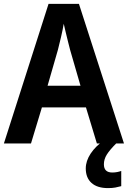

<svg xmlns="http://www.w3.org/2000/svg" viewBox="-20 -736 657 985"><path d="M477 0 421 -185H195L139 0H0L229 -716H385L616 0ZM340 -479Q336 -495 329.5 -520Q323 -545 317 -571Q311 -597 307 -614Q302 -584 293 -545.5Q284 -507 277 -480L224 -296H393ZM513 107Q513 149 556 149Q570 149 582 146.5Q594 144 602 141V219Q588 223 572 226Q556 229 534 229Q479 229 449.5 202.5Q420 176 420 128Q420 90 445 52Q470 14 516 -18L576 0Q543 33 528 57Q513 81 513 107Z"/></svg>

Font: Noto Sans Bengali SemiCondensed SemiBold
Style: Regular
Weight: 600
Width: 4
Designer: Joana Ranito - Universal Thirst; Jelle Bosma - Monotype Design Team
Foundry: Universal Thirst ehf.
Version: Version 3.000; ttfautohint (v1.8.4.7-5d5b)